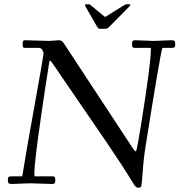

<svg xmlns="http://www.w3.org/2000/svg" viewBox="-20 -862 864 906"><path d="M384 -830.1Q381.1 -834.5 381.1 -838.3Q381.1 -842 390.1 -842H400.1Q404.1 -842 411.1 -835L474.1 -783Q476.1 -781 478 -783L563 -835.9Q573.2 -842 576.2 -842H589.1Q595 -842 595 -839Q595 -835.9 589.1 -830.1Q498 -738 493.7 -733.6Q486.3 -726.1 476.1 -726.1H456.1Q448 -726.1 444.8 -728.1Q441.7 -730.2 437 -738ZM121.1 2.9 33.9 6.1Q23.4 6.1 20.3 2.1Q17.1 -2 17.1 -13.4Q17.1 -24.9 21.1 -27.5Q25.1 -30 38.1 -30H85Q106.9 -165.3 146 -381.3Q185.1 -597.4 185.1 -606.2Q185.1 -615 184.7 -616.1Q184.3 -617.2 184 -617.9Q183.6 -618.7 182.3 -620.8Q180.9 -623 178.7 -627.9Q174.6 -636 158.9 -636H99.1Q90.8 -636 88.9 -639Q86.9 -642.1 86.9 -651.5Q86.9 -660.9 87.4 -664.3Q88.6 -672.1 99.1 -672.1L212.9 -668.9L258.1 -672.1Q272.2 -672.1 281 -658L608.9 -158.9Q616.7 -147.9 622.1 -147.9Q627.9 -162.8 645 -269.5Q691.9 -562.3 691.9 -627V-636H616.9Q608.4 -636 605.7 -639.4Q603 -642.8 603 -653.3Q603 -663.8 605.7 -668Q608.4 -672.1 616.9 -672.1L706.1 -668.9L790 -672.1Q800.3 -672.1 803.6 -668Q806.9 -663.8 806.9 -652.3Q806.9 -640.9 802.9 -638.4Q798.8 -636 785.9 -636H746.1Q735.1 -600.6 667 -172.1Q657.2 -110.4 653.2 -48.7Q649.2 12.9 645.6 18.4Q642.1 23.9 635.3 23.9Q628.4 23.9 625 22.1Q621.6 20.3 618 16.1Q614.5 12 612.3 8.9Q610.1 5.9 606.4 -0.5Q564 -71.3 483.9 -189L228 -563Q219.5 -574.5 216.9 -575.6Q214.4 -576.7 213.4 -573Q212.4 -569.3 212.2 -567.1Q211.9 -564.9 206.2 -528.3Q200.4 -491.7 192.9 -442.9Q185.3 -394 176.3 -331.2Q167.2 -268.3 159.7 -212.9Q142.1 -80.8 142.1 -42L143.1 -30H227.1Q235.6 -30 238.3 -26.6Q241 -23.2 241 -12.7Q241 -2.2 238.3 2Q235.6 6.1 227.1 6.1Z"/></svg>

Font: Fanwood Text
Style: Italic
Weight: 400
Italic angle: -9°
Version: Version 1.101